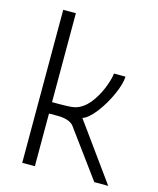

<svg xmlns="http://www.w3.org/2000/svg" viewBox="-110 -803 723 880"><g transform="rotate(15 251.5 -363.0)"><path d="M488 0H422L257 -225Q246 -238 226 -244Q206 -250 184 -250H140V0H80V-726H140V-304H176Q211 -304 231.5 -306Q252 -308 268 -316Q302 -333 327.5 -371.5Q353 -410 366.5 -449.5Q380 -489 380 -504H435Q434 -470 410.5 -417.5Q387 -365 354 -322Q321 -279 293 -270Z"/></g></svg>

Font: Bellota Text
Style: Regular
Weight: 400
Designer: Kemie Guaida
Foundry: Kemie Guaida
Version: Version 4.001